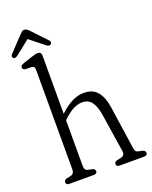

<svg xmlns="http://www.w3.org/2000/svg" viewBox="-175 -961 830 1047"><g transform="rotate(-20 240.5 -437.0)"><path d="M143.5 -706.5V-369.5Q182 -406 216.5 -422.8Q251 -439.5 284 -439.5Q335.5 -439.5 362.5 -407.2Q389.5 -375 398.5 -315L434.5 -68Q436.5 -54 440.5 -47Q444.5 -40 457.5 -37.5L479.5 -33Q495 -27.5 495 -15.5Q495 0 475.5 0H333.5Q315 0 315 -15.5Q315 -27.5 329.5 -32L352 -36.5Q378.5 -42 375 -67L340 -294.5Q332 -343.5 313 -368.8Q294 -394 258 -394Q235.5 -394 209.5 -381.8Q183.5 -369.5 150.5 -338.5L143.5 -331.5V-68Q143.5 -53.5 148.2 -46.2Q153 -39 166 -36.5L188.5 -32Q203 -27.5 203 -15.5Q203 0 184.5 0H42.5Q23 0 23 -15.5Q23 -28 38.5 -33L61 -37.5Q84 -42 84 -68V-644Q84 -657 79.8 -662.5Q75.5 -668 65.5 -669L30.5 -669.5Q14.5 -672.5 14.5 -685Q14.5 -697 33.5 -703.5L89.5 -722Q103 -726.5 110 -728Q117 -729.5 123 -729.5Q143.5 -729.5 143.5 -706.5ZM206.5 -749.5Q197 -741 180.5 -754L97.5 -820L14.5 -754Q-2 -742 -11 -749.5Q-15 -752.5 -15.2 -759.2Q-15.5 -766 -10 -772L70.5 -857Q77.5 -864.5 83.2 -869.2Q89 -874 97 -874Q106 -874 112.2 -869.5Q118.5 -865 126 -857L206.5 -772Q212.5 -765.5 211.5 -759.2Q210.5 -753 206.5 -749.5Z"/></g></svg>

Font: Fraunces 144pt SuperSoft Light
Style: Regular
Weight: 300
Version: Version 1.000;[0bf87f6ff]